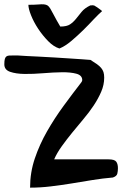

<svg xmlns="http://www.w3.org/2000/svg" viewBox="-20 -863 605 888"><path d="M355.5 -481.4Q357.4 -483.4 358.9 -486.8Q360.4 -490.2 360.4 -492.2Q360.4 -514.6 333.5 -522Q306.6 -529.3 266.6 -528.8Q226.6 -528.3 180.2 -524.4Q133.8 -520.5 93.8 -521Q53.7 -521.5 26.9 -530.8Q0 -540 0 -565.4Q0 -582 2.4 -590.3Q4.9 -598.6 9.8 -602.1Q14.6 -605.5 22 -606Q29.3 -606.4 38.1 -606.4H63.5Q75.2 -605.5 101.6 -604Q127.9 -602.5 161.1 -601.1Q194.3 -599.6 231 -597.2Q267.6 -594.7 300.3 -592.8Q333 -590.8 358.9 -588.9Q384.8 -586.9 398.4 -585.9Q416 -575.2 428.2 -566.4Q440.4 -557.6 447.8 -548.8Q455.1 -540 458.5 -529.8Q461.9 -519.5 461.9 -503.9Q461.9 -470.7 448.2 -439Q434.6 -407.2 413.6 -375.5Q392.6 -343.8 365.7 -312Q338.9 -280.3 313.5 -249Q288.1 -217.8 265.6 -186.5Q243.2 -155.3 230.5 -126H481.4Q509.8 -126 517.6 -115.2Q525.4 -104.5 525.4 -85Q525.4 -71.3 522.5 -59.6Q519.5 -47.9 502 -42Q455.1 -38.1 407.2 -30.3Q359.4 -22.5 311.5 -14.6Q263.7 -6.8 215.3 -1Q167 4.9 119.1 4.9Q119.1 -65.4 141.1 -130.4Q163.1 -195.3 197.8 -255.9Q232.4 -316.4 273.9 -373Q315.4 -429.7 355.5 -481.4ZM254.9 -638.7Q228.5 -646.5 202.6 -672.9Q176.8 -699.2 156.2 -730.5Q135.7 -761.7 123.5 -792.5Q111.3 -823.2 111.3 -840.8Q139.6 -840.8 156.7 -842.3Q173.8 -843.8 183.6 -842.8Q193.4 -841.8 199.7 -837.9Q206.1 -834 212.9 -822.8Q219.7 -811.5 230 -791.5Q240.2 -771.5 258.8 -740.2Q289.1 -740.2 304.2 -750.5Q319.3 -760.7 331.5 -775.9Q343.8 -791 357.4 -808.1Q371.1 -825.2 397.5 -837.9H401.4Q403.3 -837.9 404.3 -838.4Q405.3 -838.9 406.2 -838.9Q407.2 -838.9 408.7 -838.4Q410.2 -837.9 412.1 -837.9H415Q418.9 -835.9 424.8 -832Q430.7 -828.1 437 -823.7Q443.4 -819.3 448.2 -815.4Q451.2 -812.5 452.1 -811.5Q436.5 -797.9 414.1 -774.4Q391.6 -750 364.3 -723.1Q336.9 -696.3 309.1 -672.9Q281.2 -649.4 254.9 -638.7Z"/></svg>

Font: Gloria Hallelujah
Style: Regular
Weight: 400
Designer: Kimberly Geswein
Foundry: Kimberly Geswein
Version: Version 1.004 2010